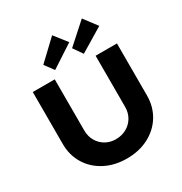

<svg xmlns="http://www.w3.org/2000/svg" viewBox="-217 -1127 1229 1294"><g transform="rotate(-30 397.5 -480.0)"><path d="M70 -295V-700H241V-302Q241 -257 261.5 -221Q282 -185 317.5 -164.5Q353 -144 397 -144Q443 -144 480 -164.5Q517 -185 538 -221Q559 -257 559 -302V-700H725V-295Q725 -209 683.5 -140.5Q642 -72 567.5 -33Q493 6 397 6Q302 6 227.5 -33Q153 -72 111.5 -140.5Q70 -209 70 -295ZM223 -823 374 -966 451 -868 275 -753ZM447 -823 604 -964 681 -862 497 -751Z"/></g></svg>

Font: Lexend Exa HM Xlight
Style: Bold
Weight: 700
Designer: Bonnie Shaver-Troup, Thomas Jockin, Octavio Pardo
Foundry: Lexend
Version: Version 1.091